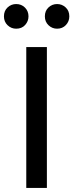

<svg xmlns="http://www.w3.org/2000/svg" viewBox="-56 -930 364 950"><path d="M176 0H74V-697H176ZM24 -788Q-0.5 -788 -18.5 -805.2Q-36.5 -822.5 -36.5 -849Q-36.5 -876.5 -18.5 -893.2Q-0.5 -910 24 -910Q50 -910 67.5 -892.5Q85 -875 85 -849Q85 -825 68.5 -806.5Q52 -788 24 -788ZM226.5 -788Q202 -788 184 -805.2Q166 -822.5 166 -849Q166 -876.5 184 -893.2Q202 -910 226.5 -910Q251 -910 269 -893.2Q287 -876.5 287 -849Q287 -824 270 -806Q253 -788 226.5 -788Z"/></svg>

Font: Acari Sans Neue SemiBold
Style: Regular
Weight: 600
Designer: Alfredo Marco Pradil (font), Cristiano Sobral (main changes)
Foundry: Hanken Design Co. (font), Cristiano Sobral (main changes)
Version: Version 2.459;March 19, 2022;FontCreator 14.0.0.2808 64-bit;